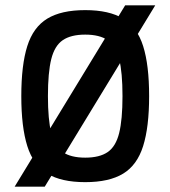

<svg xmlns="http://www.w3.org/2000/svg" viewBox="-20 -670 640 721"><path d="M35 31 450 -650H563L148 31ZM300 14Q210 14 157.5 -18Q105 -50 82.5 -121.5Q60 -193 60 -309Q60 -426 82.5 -497Q105 -568 157.5 -600Q210 -632 300 -632Q390 -632 442.5 -600Q495 -568 517.5 -497Q540 -426 540 -309Q540 -193 517.5 -121.5Q495 -50 442.5 -18Q390 14 300 14ZM300 -78Q354 -78 384.5 -99Q415 -120 427.5 -170.5Q440 -221 440 -309Q440 -398 427.5 -448Q415 -498 384.5 -519Q354 -540 300 -540Q246 -540 215.5 -519Q185 -498 172.5 -448Q160 -398 160 -309Q160 -221 172.5 -170.5Q185 -120 215.5 -99Q246 -78 300 -78Z"/></svg>

Font: Victor Mono Thin
Style: Regular
Weight: 100
Monospace: yes
Designer: Rune Bjørnerås
Version: Version 1.561;gftools[0.9.30]